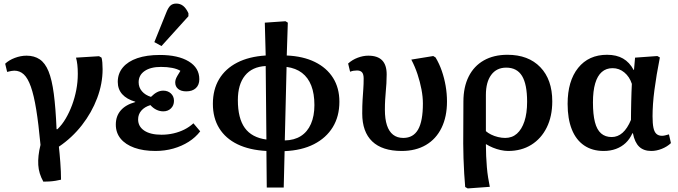

<svg xmlns="http://www.w3.org/2000/svg" viewBox="-20 -832 3800 1076"><path d="M223 186Q210 163 203 140Q196 117 194.5 92.5Q193 68 196 40Q199 12 207 -20Q196 -138 183 -218Q170 -298 153 -346Q136 -394 113.5 -415Q91 -436 60 -436Q47 -436 20 -429L9 -475Q30 -495 63 -507.5Q96 -520 129 -520Q172 -520 202.5 -499.5Q233 -479 252 -432.5Q271 -386 281.5 -306.5Q292 -227 297 -108H302Q328 -133 348.5 -168Q369 -203 384 -243.5Q399 -284 407.5 -328Q416 -372 416 -418Q416 -447 413.5 -469Q411 -491 406 -509L535 -517L549 -509Q552 -499 553.5 -481.5Q555 -464 555 -444Q555 -363 524.5 -282Q494 -201 439 -130.5Q384 -60 310 -10Q312 7 314 29.5Q316 52 318 78Q320 104 321 129Q322 154 322 175Q310 178 292 181Q274 184 255.5 185Q237 186 223 186Z M851 14Q783 14 733 -4Q683 -22 656 -55Q629 -88 629 -134Q629 -181 656.5 -213Q684 -245 738 -260V-262Q690 -276 665 -304Q640 -332 640 -373Q640 -420 668.5 -454Q697 -488 749.5 -506Q802 -524 876 -524Q978 -524 1037.5 -488Q1097 -452 1097 -388Q1097 -356 1077.5 -338Q1058 -320 1024 -320Q995 -320 978.5 -333.5Q962 -347 962 -370Q962 -378 964.5 -386.5Q967 -395 974 -407Q981 -419 991 -435Q973 -446 945 -451.5Q917 -457 882 -457Q824 -457 790.5 -434Q757 -411 757 -371Q757 -342 775.5 -320.5Q794 -299 826 -289Q844 -307 860.5 -315.5Q877 -324 895 -324Q921 -324 938 -308Q955 -292 955 -267Q955 -241 938 -224.5Q921 -208 895 -208Q875 -208 856.5 -217Q838 -226 823 -243Q790 -233 772 -212Q754 -191 754 -163Q754 -123 788.5 -100Q823 -77 885 -77Q920 -77 952.5 -84.5Q985 -92 1013 -106Q1041 -120 1064 -141L1102 -96Q1076 -62 1037.5 -37.5Q999 -13 951.5 0.5Q904 14 851 14ZM885 -574 845 -596 912 -762Q923 -790 935.5 -801Q948 -812 968 -812Q990 -812 1006.5 -799Q1023 -786 1036 -758V-741Z M1475 219 1473 14Q1378 9 1311 -23.5Q1244 -56 1208.5 -113.5Q1173 -171 1173 -250Q1173 -330 1208 -388.5Q1243 -447 1309 -481Q1375 -515 1469 -521L1464 -705L1580 -713L1593 -705L1587 -521Q1679 -517 1745 -484.5Q1811 -452 1846.5 -395.5Q1882 -339 1882 -262Q1882 -180 1845 -119.5Q1808 -59 1739.5 -24Q1671 11 1575 15L1570 219ZM1473 -50 1469 -462Q1393 -458 1353 -408.5Q1313 -359 1313 -271Q1313 -169 1352 -115Q1391 -61 1473 -50ZM1576 -45Q1629 -46 1666 -69.5Q1703 -93 1722.5 -137.5Q1742 -182 1742 -243Q1742 -307 1724.5 -352Q1707 -397 1672.5 -423.5Q1638 -450 1586 -457Z M2231 14Q2122 14 2066 -39.5Q2010 -93 2010 -196Q2010 -241 2012 -273Q2014 -305 2016 -332.5Q2018 -360 2018 -392Q2018 -416 2009 -426.5Q2000 -437 1981 -437Q1971 -437 1961.5 -435.5Q1952 -434 1942 -430L1931 -476Q1954 -497 1984.5 -508.5Q2015 -520 2044 -520Q2096 -520 2121.5 -494Q2147 -468 2147 -415Q2147 -388 2145.5 -365Q2144 -342 2142 -319.5Q2140 -297 2138.5 -272.5Q2137 -248 2137 -217Q2137 -165 2148.5 -130Q2160 -95 2183 -77Q2206 -59 2240 -59Q2296 -59 2323 -106Q2350 -153 2350 -252Q2350 -289 2342 -331Q2334 -373 2320 -415.5Q2306 -458 2285 -498L2408 -518L2421 -510Q2442 -475 2456 -434.5Q2470 -394 2477.5 -350.5Q2485 -307 2485 -263Q2485 -178 2454.5 -115.5Q2424 -53 2367 -19.5Q2310 14 2231 14Z M2601 224 2587 216Q2584 184 2581.5 141Q2579 98 2577.5 54Q2576 10 2576 -27L2577 -263Q2577 -344 2606.5 -403Q2636 -462 2691.5 -493.5Q2747 -525 2824 -525Q2941 -525 3008 -455.5Q3075 -386 3075 -264Q3075 -180 3044 -117.5Q3013 -55 2957.5 -20.5Q2902 14 2828 14Q2808 14 2785.5 9Q2763 4 2742.5 -4.5Q2722 -13 2704 -24H2703Q2703 10 2704.5 42.5Q2706 75 2708.5 105Q2711 135 2715.5 163Q2720 191 2725 215ZM2811 -59Q2850 -59 2877 -83Q2904 -107 2919 -152Q2934 -197 2934 -262Q2934 -360 2905.5 -406.5Q2877 -453 2817 -453Q2763 -453 2733 -412.5Q2703 -372 2703 -300V-97Q2714 -87 2732 -78Q2750 -69 2771 -64Q2792 -59 2811 -59Z M3363 14Q3299 14 3253.5 -17Q3208 -48 3184.5 -107Q3161 -166 3161 -250Q3161 -378 3220 -451.5Q3279 -525 3382 -525Q3435 -525 3471.5 -504Q3508 -483 3531 -440H3533L3539 -509L3664 -518L3678 -510Q3668 -460 3660.5 -414.5Q3653 -369 3647.5 -327.5Q3642 -286 3639.5 -249Q3637 -212 3637 -180Q3637 -140 3642 -116Q3647 -92 3659 -81.5Q3671 -71 3690 -71Q3697 -71 3706.5 -73Q3716 -75 3729 -79L3740 -30Q3719 -10 3689 2Q3659 14 3630 14Q3587 14 3562 -10Q3537 -34 3527 -85H3524Q3509 -52 3486 -30.5Q3463 -9 3432 2.5Q3401 14 3363 14ZM3408 -64Q3442 -64 3469 -88Q3496 -112 3516 -160Q3516 -182 3516.5 -208Q3517 -234 3517.5 -262Q3518 -290 3519 -315.5Q3520 -341 3521 -362Q3508 -402 3479 -426Q3450 -450 3413 -450Q3377 -450 3352.5 -428.5Q3328 -407 3315.5 -364.5Q3303 -322 3303 -258Q3303 -191 3314 -148Q3325 -105 3348.5 -84.5Q3372 -64 3408 -64Z"/></svg>

Font: Literata 18pt SemiBold
Style: Regular
Weight: 600
Designer: Latin by Veronika Burian and Jose Scaglione. Greek by Irene Vlachou. Cyrillic by Vera Evstafieva.
Foundry: TypeTogether
Version: Version 3.103;gftools[0.9.29]